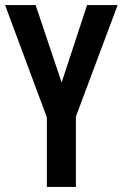

<svg xmlns="http://www.w3.org/2000/svg" viewBox="-20 -734 482 754"><path d="M222 -410 120 -714H0L164 -273V0H278V-276L442 -714H322Z"/></svg>

Font: Noto Sans Gujarati ExtraCondensed SemiBold
Style: Regular
Weight: 600
Width: 2
Designer: Jelle Bosma - Monotype Design Team, Universal Thirst
Foundry: Monotype Imaging Inc.
Version: Version 2.106